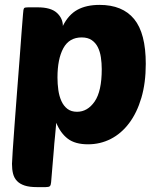

<svg xmlns="http://www.w3.org/2000/svg" viewBox="-20 -580 652 785"><path d="M387 -560Q481 -560 528.5 -502Q576 -444 576 -319Q576 -241 558 -180Q540 -119 508 -76.5Q476 -34 433 -12Q390 10 340 10Q287 10 257 -13Q227 -36 210 -78Q207 -42 205 -23Q203 -4 202 7.5Q201 19 200.5 28Q200 37 198.5 52Q197 67 195 93Q193 119 189 165Q188 177 184 181Q180 185 167 185H131Q100 185 80.5 178.5Q61 172 49.5 160Q38 148 33.5 130.5Q29 113 29 90Q29 80 32 36Q35 -8 39.5 -69.5Q44 -131 49.5 -202Q55 -273 60 -337.5Q65 -402 68.5 -452Q72 -502 74 -521Q75 -543 79 -547Q82 -550 95 -550H134Q188 -550 212.5 -527.5Q237 -505 237 -474Q260 -520 296.5 -540Q333 -560 387 -560ZM314 -427Q263 -427 239 -383Q215 -339 215 -263Q215 -237 218.5 -212Q222 -187 231 -167Q240 -147 255.5 -135Q271 -123 295 -123Q338 -123 367 -165Q396 -207 396 -297Q396 -322 392.5 -345.5Q389 -369 380 -387Q371 -405 355 -416Q339 -427 314 -427Z"/></svg>

Font: PoetsenOne
Style: Regular
Weight: 400
Designer: Rodrigo Fuenzalida, Pablo Impallari
Foundry: Pablo Impallari, Rodrigo Fuenzalida
Version: Version 1.000; ttfautohint (v0.8) -G 200 -r 50